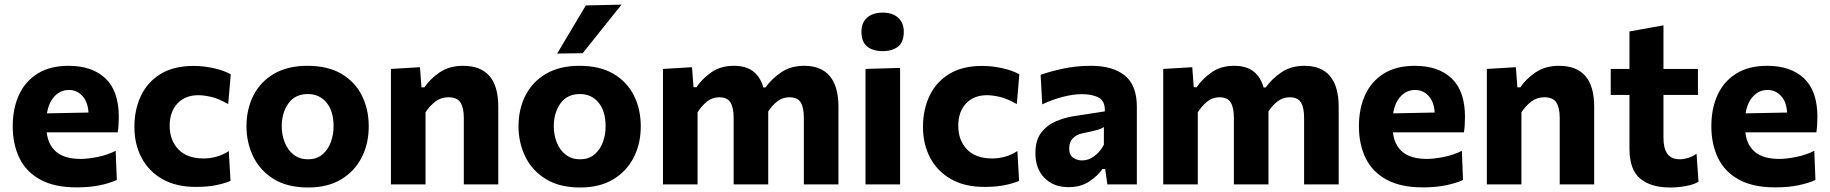

<svg xmlns="http://www.w3.org/2000/svg" viewBox="-20 -797 7910 830"><path d="M311.5 13Q215 13 153.8 -20.8Q92.5 -54.5 63.8 -114.2Q35 -174 35 -251Q35 -328 62 -386.8Q89 -445.5 142.8 -479Q196.5 -512.5 276.5 -512.5Q378.5 -512.5 436 -458Q493.5 -403.5 493.5 -291.5Q493.5 -254 489 -225H182Q188 -170 223.8 -140Q259.5 -110 329.5 -110Q359 -110 401.8 -118.5Q444.5 -127 480 -145L485 -19Q456 -5.5 412 3.8Q368 13 311.5 13ZM278 -408Q241.5 -408 216 -381Q190.5 -354 183 -307L362.5 -310.5Q360 -356 336.5 -382Q313 -408 278 -408Z M826 11Q741 11 682 -22.8Q623 -56.5 592 -115Q561 -173.5 561 -248.5Q561 -324 589.8 -383.8Q618.5 -443.5 675.2 -477.8Q732 -512 816.5 -512Q861 -512 904 -502.2Q947 -492.5 977.5 -476L966.5 -347Q923.5 -371.5 891.8 -378.5Q860 -385.5 837.5 -385.5Q781 -385.5 747.2 -349.8Q713.5 -314 713.5 -253Q713.5 -191 751 -151.5Q788.5 -112 860.5 -112Q888.5 -112 916.2 -119.8Q944 -127.5 969 -144L976.5 -15Q950.5 -4 913.8 3.5Q877 11 826 11Z M1312 13.5Q1221.5 13.5 1162.2 -23.8Q1103 -61 1074.2 -121.2Q1045.5 -181.5 1045.5 -251Q1045.5 -325.5 1075.8 -384.8Q1106 -444 1164.8 -478.2Q1223.5 -512.5 1309 -512.5Q1397.5 -512.5 1456.2 -477.8Q1515 -443 1544.5 -383.8Q1574 -324.5 1574 -251Q1574 -175.5 1543.2 -115.8Q1512.5 -56 1454.2 -21.2Q1396 13.5 1312 13.5ZM1311.5 -108.5Q1349 -108.5 1373.2 -128.8Q1397.5 -149 1409.8 -181.5Q1422 -214 1422 -251Q1422 -316.5 1391.5 -353.5Q1361 -390.5 1311 -390.5Q1256 -390.5 1227 -350.2Q1198 -310 1198 -251Q1198 -214 1210.8 -181.5Q1223.5 -149 1248.8 -128.8Q1274 -108.5 1311.5 -108.5Z M1670 0V-499L1795.5 -506.5L1802 -419.5H1814.5Q1840 -456.5 1881.2 -484.5Q1922.5 -512.5 1982 -512.5Q2134 -512.5 2134 -336V0H1985V-288Q1985 -331.5 1970.5 -354Q1956 -376.5 1918.5 -376.5Q1886 -376.5 1861.5 -357.5Q1837 -338.5 1819.5 -311.5V0Z M2488 13.5Q2397.5 13.5 2338.2 -23.8Q2279 -61 2250.2 -121.2Q2221.5 -181.5 2221.5 -251Q2221.5 -325.5 2251.8 -384.8Q2282 -444 2340.8 -478.2Q2399.5 -512.5 2485 -512.5Q2573.5 -512.5 2632.2 -477.8Q2691 -443 2720.5 -383.8Q2750 -324.5 2750 -251Q2750 -175.5 2719.2 -115.8Q2688.5 -56 2630.2 -21.2Q2572 13.5 2488 13.5ZM2487.5 -108.5Q2525 -108.5 2549.2 -128.8Q2573.5 -149 2585.8 -181.5Q2598 -214 2598 -251Q2598 -316.5 2567.5 -353.5Q2537 -390.5 2487 -390.5Q2432 -390.5 2403 -350.2Q2374 -310 2374 -251Q2374 -214 2386.8 -181.5Q2399.5 -149 2424.8 -128.8Q2450 -108.5 2487.5 -108.5ZM2388.5 -565.5Q2419.5 -617.5 2450.5 -669.5Q2481.5 -721.5 2512.5 -773.5L2667 -777Q2623.5 -723 2581.5 -670.5Q2539.5 -618 2499 -567Z M2846 0V-499L2971.5 -506.5L2978 -420H2990.5Q3015.5 -456.5 3055.2 -484.5Q3095 -512.5 3152.5 -512.5Q3205 -512.5 3236 -488.5Q3267 -464.5 3280 -419H3289Q3315.5 -456 3356.8 -484.2Q3398 -512.5 3456.5 -512.5Q3530.5 -512.5 3567.5 -467.5Q3604.5 -422.5 3604.5 -336V0H3455V-288Q3455 -331.5 3441.5 -354Q3428 -376.5 3392.5 -376.5Q3363 -376.5 3340.2 -358.8Q3317.5 -341 3301 -315.5V0H3151.5V-288Q3151.5 -331.5 3137.8 -354Q3124 -376.5 3089 -376.5Q3058.5 -376.5 3035.2 -357.2Q3012 -338 2995.5 -311.5V0Z M3721.5 0V-499L3871 -503.5V0ZM3795 -576Q3753.5 -576 3728.8 -595.8Q3704 -615.5 3704 -660Q3704 -699.5 3728.8 -721Q3753.5 -742.5 3796 -742.5Q3838.5 -742.5 3862.8 -720.2Q3887 -698 3887 -660Q3887 -615.5 3862.5 -595.8Q3838 -576 3795 -576Z M4235 11Q4150 11 4091 -22.8Q4032 -56.5 4001 -115Q3970 -173.5 3970 -248.5Q3970 -324 3998.8 -383.8Q4027.5 -443.5 4084.2 -477.8Q4141 -512 4225.5 -512Q4270 -512 4313 -502.2Q4356 -492.5 4386.5 -476L4375.5 -347Q4332.5 -371.5 4300.8 -378.5Q4269 -385.5 4246.5 -385.5Q4190 -385.5 4156.2 -349.8Q4122.5 -314 4122.5 -253Q4122.5 -191 4160 -151.5Q4197.5 -112 4269.5 -112Q4297.5 -112 4325.2 -119.8Q4353 -127.5 4378 -144L4385.5 -15Q4359.5 -4 4322.8 3.5Q4286 11 4235 11Z M4599 12Q4534.5 12 4495.2 -27.8Q4456 -67.5 4456 -134.5Q4456 -191 4481.2 -223.8Q4506.5 -256.5 4543.8 -272.2Q4581 -288 4617 -294L4756 -315.5Q4758 -359 4730.5 -374.5Q4703 -390 4656 -390Q4621.5 -390 4577.2 -379Q4533 -368 4485.5 -346L4478.5 -473.5Q4515.5 -487 4573 -499.8Q4630.5 -512.5 4696.5 -512.5Q4790 -512.5 4842.2 -470.8Q4894.5 -429 4894.5 -335V0H4767L4757.5 -66.5H4746Q4726 -37.5 4689.2 -12.8Q4652.5 12 4599 12ZM4658.5 -103.5Q4685 -103.5 4710.2 -121.8Q4735.5 -140 4752 -171.5V-248Q4743 -241 4725.5 -235.8Q4708 -230.5 4660.5 -221Q4633.5 -215.5 4617.8 -199.2Q4602 -183 4602 -156Q4602 -127 4619.2 -115.2Q4636.5 -103.5 4658.5 -103.5Z M5008.5 0V-499L5134 -506.5L5140.5 -420H5153Q5178 -456.5 5217.8 -484.5Q5257.5 -512.5 5315 -512.5Q5367.5 -512.5 5398.5 -488.5Q5429.5 -464.5 5442.5 -419H5451.5Q5478 -456 5519.2 -484.2Q5560.5 -512.5 5619 -512.5Q5693 -512.5 5730 -467.5Q5767 -422.5 5767 -336V0H5617.5V-288Q5617.5 -331.5 5604 -354Q5590.5 -376.5 5555 -376.5Q5525.5 -376.5 5502.8 -358.8Q5480 -341 5463.5 -315.5V0H5314V-288Q5314 -331.5 5300.2 -354Q5286.5 -376.5 5251.5 -376.5Q5221 -376.5 5197.8 -357.2Q5174.5 -338 5158 -311.5V0Z M6131 13Q6034.5 13 5973.2 -20.8Q5912 -54.5 5883.2 -114.2Q5854.5 -174 5854.5 -251Q5854.5 -328 5881.5 -386.8Q5908.5 -445.5 5962.2 -479Q6016 -512.5 6096 -512.5Q6198 -512.5 6255.5 -458Q6313 -403.5 6313 -291.5Q6313 -254 6308.5 -225H6001.5Q6007.5 -170 6043.2 -140Q6079 -110 6149 -110Q6178.5 -110 6221.2 -118.5Q6264 -127 6299.5 -145L6304.5 -19Q6275.5 -5.5 6231.5 3.8Q6187.5 13 6131 13ZM6097.5 -408Q6061 -408 6035.5 -381Q6010 -354 6002.5 -307L6182 -310.5Q6179.5 -356 6156 -382Q6132.5 -408 6097.5 -408Z M6407.5 0V-499L6533 -506.5L6539.5 -419.5H6552Q6577.5 -456.5 6618.8 -484.5Q6660 -512.5 6719.5 -512.5Q6871.5 -512.5 6871.5 -336V0H6722.5V-288Q6722.5 -331.5 6708 -354Q6693.5 -376.5 6656 -376.5Q6623.5 -376.5 6599 -357.5Q6574.5 -338.5 6557 -311.5V0Z M7199.5 13.5Q7116.5 13.5 7070.2 -25Q7024 -63.5 7024 -154.5V-386.5H6943V-499H7024V-661L7171 -687.5V-499H7320V-386.5H7171V-201.5Q7171 -155.5 7187.8 -132Q7204.5 -108.5 7242.5 -108.5Q7258 -108.5 7277.2 -114.2Q7296.5 -120 7314 -132.5L7322.5 -11.5Q7303.5 0.5 7269 7Q7234.5 13.5 7199.5 13.5Z M7654.5 13Q7558 13 7496.8 -20.8Q7435.5 -54.5 7406.8 -114.2Q7378 -174 7378 -251Q7378 -328 7405 -386.8Q7432 -445.5 7485.8 -479Q7539.5 -512.5 7619.5 -512.5Q7721.5 -512.5 7779 -458Q7836.5 -403.5 7836.5 -291.5Q7836.5 -254 7832 -225H7525Q7531 -170 7566.8 -140Q7602.5 -110 7672.5 -110Q7702 -110 7744.8 -118.5Q7787.5 -127 7823 -145L7828 -19Q7799 -5.5 7755 3.8Q7711 13 7654.5 13ZM7621 -408Q7584.5 -408 7559 -381Q7533.5 -354 7526 -307L7705.5 -310.5Q7703 -356 7679.5 -382Q7656 -408 7621 -408Z"/></svg>

Font: Commissioner
Style: Bold
Weight: 700
Designer: Kostas Bartsokas
Foundry: Kostas Bartsokas
Version: Version 1.000; ttfautohint (v1.8.3)